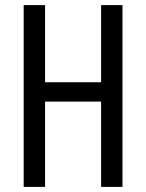

<svg xmlns="http://www.w3.org/2000/svg" viewBox="-20 -827 573 754"><path d="M461 -93V-807H377V-504H157V-807H73V-93H157V-428H377V-93Z"/></svg>

Font: Noto Sans Kannada UI ExtraCondensed
Style: Regular
Weight: 400
Width: 2
Designer: Jelle Bosma - Monotype Design Team
Foundry: Monotype Imaging Inc.
Version: Version 2.005